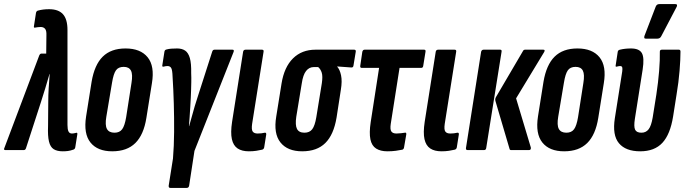

<svg xmlns="http://www.w3.org/2000/svg" viewBox="-44 -734 3349 939"><path d="M263 6Q235 6 218.5 -4.5Q202 -15 195.5 -42Q189 -69 191 -117L192 -233Q192 -269 194 -301.5Q196 -334 199 -372H198Q187 -334 177.5 -302.5Q168 -271 156 -234L83 -9Q80 0 72 0H-18Q-28 0 -22 -12L148 -463Q152 -472 159 -472H182L183 -562Q184 -584 176.5 -593Q169 -602 155 -602Q147 -602 140.5 -601Q134 -600 128 -599Q120 -597 122 -606L132 -671Q134 -680 141 -682Q165 -689 196 -689Q242 -689 264 -664.5Q286 -640 286 -587V-123Q286 -101 291 -91Q296 -81 308 -81Q315 -81 327 -84Q332 -86 333.5 -83.5Q335 -81 334 -76L324 -13Q322 -4 314 -2Q300 3 288 4.5Q276 6 263 6Z M505 6Q433 6 398.5 -37Q364 -80 377 -164L404 -334Q418 -417 458.5 -457Q499 -497 570 -497Q643 -497 678 -454Q713 -411 699 -327L672 -158Q659 -75 618 -34.5Q577 6 505 6ZM516 -85Q541 -85 553.5 -102Q566 -119 573 -161L599 -328Q606 -370 596.5 -388.5Q587 -407 561 -407Q535 -407 523 -390Q511 -373 504 -330L476 -163Q469 -122 479 -103.5Q489 -85 516 -85Z M789 185Q780 185 781 174L802 41Q807 -19 807.5 -88.5Q808 -158 806 -227.5Q804 -297 800 -359Q799 -391 793.5 -401Q788 -411 775 -411Q766 -411 756 -408Q752 -407 750.5 -409Q749 -411 750 -416L760 -480Q761 -490 770 -492Q781 -495 793.5 -496Q806 -497 822 -497Q846 -497 861.5 -486.5Q877 -476 884.5 -450Q892 -424 891 -376Q892 -353 891.5 -332Q891 -311 890.5 -291.5Q890 -272 889 -255Q888 -234 886.5 -210.5Q885 -187 883.5 -163Q882 -139 880 -117H881Q887 -138 894 -163.5Q901 -189 908.5 -215Q916 -241 924 -264L994 -482Q997 -491 1005 -491H1093Q1103 -491 1098 -479L907 4L881 174Q879 185 869 185Z M1173 6Q1139 6 1118 -8Q1097 -22 1090 -53.5Q1083 -85 1091 -138L1145 -481Q1147 -491 1157 -491H1237Q1247 -491 1245 -481L1189 -128Q1185 -100 1192 -90.5Q1199 -81 1216 -81Q1225 -81 1234 -82Q1243 -83 1251 -85Q1259 -86 1258 -76L1248 -13Q1246 -4 1238 -2Q1226 1 1209.5 3.5Q1193 6 1173 6Z M1434 6Q1362 6 1327.5 -37.5Q1293 -81 1307 -164L1333 -326Q1346 -406 1389 -448.5Q1432 -491 1499 -491H1688Q1697 -491 1696 -482L1685 -415Q1684 -403 1674 -404L1605 -409V-408Q1618 -394 1624 -365.5Q1630 -337 1623 -295L1602 -159Q1588 -75 1547 -34.5Q1506 6 1434 6ZM1445 -85Q1470 -85 1483 -102Q1496 -119 1503 -161L1530 -327Q1535 -361 1529.5 -378.5Q1524 -396 1512 -406H1491Q1468 -406 1453 -387Q1438 -368 1432 -327L1405 -163Q1399 -122 1408.5 -103.5Q1418 -85 1445 -85Z M1850 6Q1817 6 1795.5 -7.5Q1774 -21 1767.5 -52.5Q1761 -84 1769 -137L1810 -402H1725Q1716 -402 1718 -413L1728 -481Q1731 -491 1739 -491H2030Q2039 -491 2037 -481L2026 -413Q2025 -402 2016 -402H1910L1867 -128Q1863 -101 1870 -91Q1877 -81 1895 -81Q1906 -81 1917.5 -82.5Q1929 -84 1936 -85Q1944 -87 1943 -77L1932 -13Q1931 -5 1924 -2Q1910 1 1891.5 3.5Q1873 6 1850 6Z M2115 6Q2081 6 2060 -8Q2039 -22 2032 -53.5Q2025 -85 2033 -138L2087 -481Q2089 -491 2099 -491H2179Q2189 -491 2187 -481L2131 -128Q2127 -100 2134 -90.5Q2141 -81 2158 -81Q2167 -81 2176 -82Q2185 -83 2193 -85Q2201 -86 2200 -76L2190 -13Q2188 -4 2180 -2Q2168 1 2151.5 3.5Q2135 6 2115 6Z M2456 0Q2449 0 2448 -6L2379 -240Q2376 -250 2382 -260L2514 -485Q2517 -491 2524 -491H2613Q2624 -491 2617 -479L2480 -253L2552 -13Q2554 0 2543 0ZM2243 0Q2233 0 2235 -11L2309 -481Q2312 -491 2321 -491H2402Q2411 -491 2409 -481L2334 -11Q2333 0 2323 0Z M2715 6Q2643 6 2608.5 -37Q2574 -80 2587 -164L2614 -334Q2628 -417 2668.5 -457Q2709 -497 2780 -497Q2853 -497 2888 -454Q2923 -411 2909 -327L2882 -158Q2869 -75 2828 -34.5Q2787 6 2715 6ZM2726 -85Q2751 -85 2763.5 -102Q2776 -119 2783 -161L2809 -328Q2816 -370 2806.5 -388.5Q2797 -407 2771 -407Q2745 -407 2733 -390Q2721 -373 2714 -330L2686 -163Q2679 -122 2689 -103.5Q2699 -85 2726 -85Z M3087 6Q3016 6 2983 -33.5Q2950 -73 2963 -156L2999 -384Q3001 -399 2999 -405Q2997 -411 2988 -411Q2984 -411 2980 -410Q2976 -409 2972 -408Q2965 -407 2967 -414L2977 -480Q2978 -489 2988 -491Q3000 -494 3013.5 -495.5Q3027 -497 3042 -497Q3082 -497 3095 -474.5Q3108 -452 3099 -394L3061 -153Q3055 -115 3062 -100Q3069 -85 3093 -85Q3115 -85 3128 -101.5Q3141 -118 3148 -159L3166 -272Q3175 -331 3179.5 -386.5Q3184 -442 3183 -481Q3183 -491 3193 -491H3276Q3284 -491 3284 -482Q3284 -444 3279.5 -388Q3275 -332 3265 -273L3248 -165Q3234 -77 3195.5 -35.5Q3157 6 3087 6ZM3114 -545Q3108 -545 3107 -549Q3106 -553 3108 -559L3163 -702Q3166 -709 3170.5 -711.5Q3175 -714 3181 -714H3259Q3266 -714 3267 -709.5Q3268 -705 3265 -700L3190 -557Q3184 -545 3171 -545Z"/></svg>

Font: Sofia Sans Extra Condensed
Style: Bold Italic
Weight: 700
Italic angle: -9°
Designer: Botio Nikoltchev, Ani Petrova
Foundry: lettersoup
Version: Version 4.101